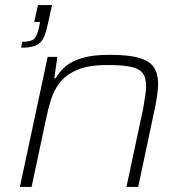

<svg xmlns="http://www.w3.org/2000/svg" viewBox="-20 -733 731 753"><path d="M63 -546 67 -569Q103 -569 115 -582Q127 -595 134 -630L137 -647H114L129 -713H184L168 -640Q162 -613 155.5 -595Q149 -577 137.5 -566Q126 -555 108.5 -550.5Q91 -546 63 -546ZM58 0 167 -510H205L193 -426H198Q213 -452 237 -472.5Q261 -493 302 -505.5Q343 -518 411 -518Q484 -518 525.5 -506Q567 -494 583.5 -469Q600 -444 600 -404Q600 -387 597 -364Q594 -341 589 -316L522 0H476L542 -310Q546 -335 549.5 -357Q553 -379 553 -395Q553 -430 538.5 -447.5Q524 -465 490.5 -471.5Q457 -478 401 -478Q327 -478 283 -459Q239 -440 215 -409.5Q191 -379 179.5 -341Q168 -303 160 -264L104 0Z"/></svg>

Font: Saira Expanded ExtraLight
Style: Italic
Weight: 250
Width: 7
Italic angle: -12°
Designer: Hector Gatti with collaboration of the Omnibus-Type team
Foundry: Omnibus-Type
Version: Version 1.101